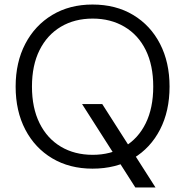

<svg xmlns="http://www.w3.org/2000/svg" viewBox="-20 -732 817 847"><path d="M577 95 342 -273H431L666 95ZM388 12Q287 12 210.5 -33.5Q134 -79 91.5 -160.5Q49 -242 49 -350Q49 -457 91.5 -538.5Q134 -620 210.5 -666Q287 -712 388 -712Q491 -712 567.5 -666Q644 -620 686 -538.5Q728 -457 728 -350Q728 -242 686 -160.5Q644 -79 568 -33.5Q492 12 388 12ZM389 -49Q468 -49 529 -85Q590 -121 623 -188.5Q656 -256 656 -350Q656 -444 623 -511Q590 -578 529 -614Q468 -650 389 -650Q309 -650 248.5 -614Q188 -578 154.5 -511Q121 -444 121 -350Q121 -256 154.5 -188.5Q188 -121 248.5 -85Q309 -49 389 -49Z"/></svg>

Font: DM Sans 18pt Light
Style: Regular
Weight: 300
Designer: Colophon Foundry, Jonny Pinhorn
Foundry: Colophon Foundry
Version: Version 4.004;gftools[0.9.30]